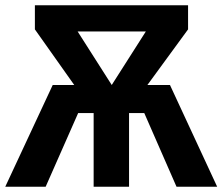

<svg xmlns="http://www.w3.org/2000/svg" viewBox="-24 -712 848 732"><path d="M624 -388 804 0H649L526 -281H468V0H333V-281H274L150 0H-4L177 -388H259L109 -600V-692H693V-600L538 -388ZM272 -592 402 -388 532 -592Z"/></svg>

Font: FiraGO SemiBold
Style: Regular
Weight: 600
Designer: bBox Type
Foundry: bBox Type GmbH
Version: Version 1.001;PS 001.001;hotconv 1.0.88;makeotf.lib2.5.64775